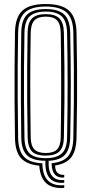

<svg xmlns="http://www.w3.org/2000/svg" viewBox="-20 -827 460 964"><path d="M302.5 116.2Q185.5 126 177.2 4.8Q115 -1 85.6 -32.8Q56.2 -64.5 55.2 -135.8Q53.8 -230.8 53.2 -314.1Q52.8 -397.5 53.2 -481.8Q53.8 -566 55.2 -664Q56.5 -740.5 92.5 -773.6Q128.5 -806.8 209.8 -806.8Q289.8 -806.8 326.1 -774Q362.5 -741.2 364.2 -664.2Q366 -575 366.8 -492.5Q367.5 -410 366.9 -323.5Q366.2 -237 364.2 -135.5Q362.8 -69.8 337.8 -37.2Q312.8 -4.8 256.8 3.8Q256.8 31.2 270.1 41.9Q283.5 52.5 302.5 51V64.5Q239.8 69.2 239.2 -7.5Q296.5 -12.5 321.8 -42.4Q347 -72.2 348.2 -136Q350 -227.5 350.8 -310.2Q351.5 -393 350.9 -478.4Q350.2 -563.8 348.2 -663.8Q347 -734.8 313.9 -764.5Q280.8 -794.2 209.8 -794.2Q136.5 -794.2 104.4 -763.8Q72.2 -733.2 71 -663.8Q69.5 -583.5 68.9 -503.9Q68.2 -424.2 68.8 -334.9Q69.2 -245.5 71 -136Q72 -70 100.4 -39.9Q128.8 -9.8 192.5 -7.2Q194.5 111.5 302.5 102.8ZM302.5 90.5Q202.8 98.8 208.2 -19.8Q144.5 -20 116.1 -47Q87.8 -74 86.8 -136Q85.2 -235.8 84.9 -322.9Q84.5 -410 85 -493Q85.5 -576 86.8 -663.8Q87.8 -726.8 116.4 -754.1Q145 -781.5 209.8 -781.5Q272.5 -781.5 301.8 -754.8Q331 -728 332.5 -663.2Q335.2 -536.2 335.5 -410.5Q335.8 -284.8 332.5 -136.2Q331 -76.5 305.8 -49.4Q280.5 -22.2 224.2 -19.8Q219.2 83.5 302.5 77ZM209.8 -32.8Q262.2 -32.8 288.9 -55.4Q315.5 -78 316.8 -136.8Q319.5 -273.8 319.5 -402Q319.5 -530.2 316.8 -663Q315.2 -721 289.8 -744.9Q264.2 -768.8 209.8 -768.8Q155.5 -768.8 129.6 -745.2Q103.8 -721.8 102.8 -663.2Q101 -571 100.5 -488.5Q100 -406 100.5 -321Q101 -236 102.8 -136.2Q103.8 -80.8 128.6 -56.8Q153.5 -32.8 209.8 -32.8ZM209.8 -45.8Q157.8 -45.8 138.6 -68.9Q119.5 -92 118.8 -136.2Q117 -230.5 116.5 -314.1Q116 -397.8 116.4 -482Q116.8 -566.2 118.5 -662Q119.2 -712.8 140.6 -734.4Q162 -756 209.8 -756Q257.5 -756 278.6 -734.2Q299.8 -712.5 300.8 -662.8Q302.8 -573.8 303.5 -491.8Q304.2 -409.8 303.6 -323.8Q303 -237.8 300.8 -137Q299.8 -88 278.5 -66.9Q257.2 -45.8 209.8 -45.8ZM209.8 -58.8Q249.2 -58.8 266.8 -77.1Q284.2 -95.5 285 -138.5Q287.2 -274.5 287.2 -399.2Q287.2 -524 285 -661.2Q284.2 -705.8 266.6 -724.6Q249 -743.5 209.8 -743.5Q170.5 -743.5 152.8 -724.6Q135 -705.8 134.2 -662.2Q132 -541.2 131.9 -413.5Q131.8 -285.8 134.2 -137.2Q135 -95.2 152.6 -77Q170.2 -58.8 209.8 -58.8Z"/></svg>

Font: Big Shoulders Inline Text
Style: Regular
Weight: 400
Designer: Patric King
Foundry: XO Type Co
Version: Version 1.000